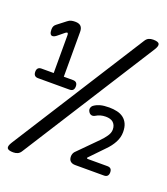

<svg xmlns="http://www.w3.org/2000/svg" viewBox="-149 -883 899 1036"><g transform="rotate(20 300.0 -365.0)"><path d="M49 50Q20 50 14 39Q8 28 24 3L507 -757Q515 -770 526 -775Q537 -780 551 -780Q580 -780 586 -769Q592 -758 576 -733L93 27Q85 40 74 45Q63 50 49 50ZM108 -397V-643Q108 -650 106.5 -653.5Q105 -657 102 -657Q100 -657 97.5 -655.5Q95 -654 92 -652L59 -625Q51 -618 44.5 -615Q38 -612 33 -612Q25 -612 20.5 -620Q16 -628 16 -644Q16 -655 19.5 -662.5Q23 -670 31 -676L80 -714Q90 -722 100 -724.5Q110 -727 123 -727Q145 -727 155.5 -716.5Q166 -706 166 -684V-397ZM38 -372Q25 -372 18.5 -379Q12 -386 12 -400Q12 -413 18.5 -420Q25 -427 38 -427H218Q232 -427 238.5 -420Q245 -413 245 -400Q245 -386 238.5 -379Q232 -372 218 -372ZM387 0Q369 0 359 -9Q349 -18 349 -36Q349 -44 351.5 -51Q354 -58 359 -64L467 -173Q476 -182 484 -191.5Q492 -201 498.5 -210.5Q505 -220 508.5 -229.5Q512 -239 512 -249Q512 -263 507.5 -273Q503 -283 495.5 -289.5Q488 -296 477 -299Q466 -302 453 -302Q437 -302 423 -298Q409 -294 398 -287Q386 -280 376 -283Q366 -286 360 -297Q354 -307 357 -317.5Q360 -328 369 -334Q383 -344 403 -349.5Q423 -355 454 -355Q478 -355 499.5 -350Q521 -345 536.5 -333Q552 -321 560.5 -302Q569 -283 569 -255Q569 -225 554 -196.5Q539 -168 513 -142L435 -61Q433 -59 434 -56.5Q435 -54 441 -54H552Q565 -54 571.5 -47.5Q578 -41 578 -27Q578 -14 571.5 -7Q565 0 552 0Z"/></g></svg>

Font: Maple Mono
Style: Regular
Weight: 400
Monospace: yes
Designer: subframe7536
Version: Version 7.300